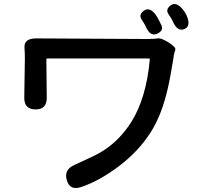

<svg xmlns="http://www.w3.org/2000/svg" viewBox="-20 -878 1040 965"><path d="M388 62Q331 81 316 28Q300 -24 352 -48L453 -95Q478 -107 501 -122Q582 -174 640 -265Q715 -384 733 -579Q733 -584 728 -584H218Q213 -584 213 -579L215 -388Q216 -328 159 -328Q101 -328 102 -388L105 -582Q105 -611 103 -640Q101 -685 162 -685L712 -682Q758 -682 773.5 -685Q789 -688 827 -665Q866 -640 861 -627Q856 -614 853.5 -599Q851 -584 851 -581Q850 -577 845 -547Q831 -459 814 -396Q785 -287 736 -211Q674 -115 576 -41.5Q478 32 388 62ZM769 -708Q734 -693 711 -748Q708 -755 691.5 -780.5Q675 -806 706 -826Q737 -845 769 -794Q778 -779 791 -751.5Q804 -724 769 -708ZM907 -732Q871 -717 848 -772Q844 -782 827 -806.5Q810 -831 839 -852Q868 -872 904 -824Q912 -813 917 -802Q942 -747 907 -732Z"/></svg>

Font: Resource Han Rounded CN Medium
Style: Regular
Weight: 500
Designer: Cyano Hao (round all glyphs); Ryoko NISHIZUKA 西塚涼子 (kana, bopomofo & ideographs); Paul D. Hunt (Latin, Greek & Cyrillic)
Foundry: Cyano Hao
Version: 0.990